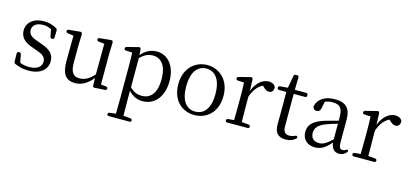

<svg xmlns="http://www.w3.org/2000/svg" viewBox="-74 -1226 4346 2041"><g transform="rotate(15 2098.5 -205.0)"><path d="M221 18C355 18 425 -50 425 -138C425 -210 386 -256 286 -291L236 -309C162 -334 133 -359 133 -406C133 -455 171 -492 249 -492C282 -492 311 -485 340 -469L355 -392C357 -380 365 -374 377 -374H379C391 -374 399 -382 399 -394L401 -471C401 -482 397 -490 387 -495C342 -520 302 -532 249 -532C130 -532 62 -468 62 -382C62 -305 114 -261 194 -233L246 -214C328 -187 353 -160 353 -114C353 -60 308 -21 219 -21C176 -21 143 -28 116 -41L99 -128C97 -140 90 -146 78 -146H74C61 -146 54 -139 54 -126L55 -37C55 -25 60 -19 70 -14C119 7 164 18 221 18Z M733 18C811 18 874 -24 926 -90L928 -7C928 7 936 13 949 12L1062 5C1074 4 1081 -3 1081 -14C1081 -25 1074 -32 1062 -33L1005 -39V-379L1009 -497C1009 -507 1007 -513 1004 -518C1000 -523 992 -524 982 -523L864 -511C852 -510 845 -503 845 -492C845 -481 852 -474 864 -473L927 -466L925 -129C880 -75 826 -43 767 -43C701 -43 666 -80 666 -186V-379L670 -498C670 -509 669 -514 665 -519C661 -523 654 -525 644 -524L524 -512C512 -511 505 -504 505 -493C505 -482 512 -476 524 -474L588 -465L586 -186C585 -34 639 18 733 18Z M1153 247C1153 258 1160 264 1173 264H1399C1412 264 1419 258 1419 247C1419 236 1412 228 1400 227L1322 220C1321 159 1320 84 1320 28V-55C1370 2 1424 18 1478 18C1606 18 1700 -88 1700 -262C1700 -428 1611 -532 1491 -532C1431 -532 1370 -508 1319 -447L1315 -505C1314 -516 1312 -521 1308 -525C1304 -528 1296 -529 1286 -526L1166 -495C1155 -492 1149 -485 1149 -474C1149 -463 1157 -457 1169 -456L1238 -453C1240 -404 1241 -351 1241 -284V28C1241 85 1240 159 1239 220L1172 227C1160 228 1153 236 1153 247ZM1321 -93V-414C1371 -465 1414 -480 1460 -480C1552 -480 1613 -408 1613 -260C1613 -97 1543 -35 1455 -35C1405 -35 1364 -49 1321 -93Z M2046 18C2176 18 2295 -73 2295 -257C2295 -439 2173 -532 2046 -532C1919 -532 1798 -439 1798 -257C1798 -73 1915 18 2046 18ZM1885 -255C1885 -408 1945 -493 2046 -493C2146 -493 2207 -408 2207 -255C2207 -103 2146 -20 2046 -20C1945 -20 1885 -103 1885 -255Z M2386 -14C2386 -2 2393 4 2406 4H2629C2642 4 2649 -3 2649 -14C2649 -25 2642 -33 2630 -34L2554 -41C2553 -97 2552 -175 2552 -228V-320C2581 -400 2619 -448 2672 -473L2681 -464C2705 -440 2723 -427 2747 -427C2778 -427 2794 -445 2797 -474C2798 -484 2798 -490 2793 -498C2779 -522 2750 -532 2719 -532C2653 -532 2585 -475 2552 -382L2547 -505C2547 -516 2544 -521 2540 -525C2536 -528 2528 -529 2518 -526L2397 -495C2386 -492 2380 -485 2380 -474C2380 -463 2388 -457 2400 -456L2468 -453C2471 -404 2472 -354 2472 -287V-228C2472 -175 2471 -96 2470 -40L2405 -34C2393 -33 2386 -25 2386 -14Z M3050 18C3096 18 3131 6 3160 -22C3168 -30 3168 -38 3163 -45C3158 -51 3149 -52 3138 -46C3119 -37 3102 -32 3078 -32C3033 -32 3010 -57 3010 -117V-473H3134C3147 -473 3154 -480 3154 -493V-498C3154 -511 3147 -518 3134 -518H3010L3013 -654C3013 -668 3007 -674 2994 -674H2979C2967 -674 2960 -668 2958 -656L2933 -520L2848 -513C2836 -512 2829 -504 2829 -492C2829 -480 2836 -473 2849 -473H2929V-204C2929 -186 2929 -171 2928 -157V-116C2928 -25 2968 18 3050 18Z M3371 18C3442 18 3487 -14 3547 -81C3556 -18 3585 17 3637 17C3670 17 3697 6 3719 -21C3726 -31 3726 -39 3720 -45C3714 -50 3707 -48 3697 -40C3687 -34 3678 -31 3666 -31C3637 -31 3624 -47 3624 -109V-354C3624 -480 3567 -532 3452 -532C3346 -532 3273 -489 3250 -411C3248 -402 3247 -395 3251 -386C3258 -369 3272 -361 3290 -361C3313 -361 3330 -372 3337 -409L3351 -478C3378 -489 3404 -494 3431 -494C3511 -494 3546 -465 3546 -357V-321C3503 -310 3455 -297 3411 -285C3281 -246 3233 -194 3233 -115C3233 -29 3293 18 3371 18ZM3312 -127C3312 -179 3343 -219 3429 -251C3462 -264 3504 -276 3546 -288V-117C3484 -57 3447 -37 3405 -37C3348 -37 3312 -68 3312 -127Z M3779 -14C3779 -2 3786 4 3799 4H4022C4035 4 4042 -3 4042 -14C4042 -25 4035 -33 4023 -34L3947 -41C3946 -97 3945 -175 3945 -228V-320C3974 -400 4012 -448 4065 -473L4074 -464C4098 -440 4116 -427 4140 -427C4171 -427 4187 -445 4190 -474C4191 -484 4191 -490 4186 -498C4172 -522 4143 -532 4112 -532C4046 -532 3978 -475 3945 -382L3940 -505C3940 -516 3937 -521 3933 -525C3929 -528 3921 -529 3911 -526L3790 -495C3779 -492 3773 -485 3773 -474C3773 -463 3781 -457 3793 -456L3861 -453C3864 -404 3865 -354 3865 -287V-228C3865 -175 3864 -96 3863 -40L3798 -34C3786 -33 3779 -25 3779 -14Z"/></g></svg>

Font: 寒蝉锦书宋
Style: Regular
Weight: 400
Designer: 寒蝉锦书宋{Warren} 思源宋体{Ryoko NISHIZUKA 西塚涼子 (kana & ideographs); Frank Grießhammer (Latin, Greek & Cyrillic); Wenlong ZHANG 
Foundry: Adobe & ChillType
Version: Version 2.000;Glyphs 3.1.1 (3135)